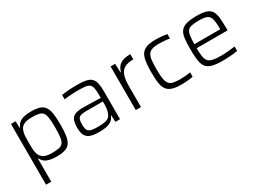

<svg xmlns="http://www.w3.org/2000/svg" viewBox="-37 -1130 2607 1943"><g transform="rotate(-30 1266.5 -159.0)"><path d="M92 200V-510H146L149 -432H154Q168 -469 195.5 -487.5Q223 -506 257.5 -512Q292 -518 329 -518Q389 -518 426.5 -506.5Q464 -495 485.5 -466Q507 -437 515 -385.5Q523 -334 523 -255Q523 -176 515 -125Q507 -74 486 -45Q465 -16 427 -4Q389 8 331 8Q264 8 221 -9Q178 -26 158 -69H153V200ZM307 -47Q358 -47 389 -54Q420 -61 435.5 -82Q451 -103 456.5 -144.5Q462 -186 462 -255Q462 -324 456.5 -365.5Q451 -407 435.5 -428Q420 -449 389 -456Q358 -463 307 -463Q250 -463 215.5 -447Q181 -431 168 -394Q157 -366 155 -332Q153 -298 153 -255Q153 -211 155 -178Q157 -145 165 -123Q180 -81 214.5 -64Q249 -47 307 -47Z M827 8Q768 8 729.5 -4Q691 -16 672 -48Q653 -80 653 -139Q653 -196 666 -228.5Q679 -261 712.5 -275Q746 -289 806 -289Q821 -289 856.5 -288Q892 -287 934 -286Q976 -285 1011 -284V-322Q1011 -372 1004.5 -401Q998 -430 981 -443.5Q964 -457 931 -461Q898 -465 846 -465Q823 -465 793 -463.5Q763 -462 734 -459.5Q705 -457 687 -454V-505Q722 -511 769 -514.5Q816 -518 868 -518Q933 -518 973.5 -509Q1014 -500 1035 -478Q1056 -456 1064 -418.5Q1072 -381 1072 -325V0H1018L1015 -77H1010Q995 -38 964.5 -20Q934 -2 897.5 3Q861 8 827 8ZM844 -44Q891 -44 931 -52.5Q971 -61 989 -96Q1001 -121 1006 -147.5Q1011 -174 1011 -209V-242H822Q778 -242 754 -235Q730 -228 721 -207Q712 -186 712 -143Q712 -102 722.5 -80.5Q733 -59 761.5 -51.5Q790 -44 844 -44Z M1256 0V-510H1309L1313 -407H1318Q1330 -452 1355 -476Q1380 -500 1414.5 -509Q1449 -518 1491 -518V-457Q1420 -457 1382.5 -433Q1345 -409 1331 -361.5Q1317 -314 1317 -244V0Z M1788 8Q1717 8 1676 -7Q1635 -22 1615 -53.5Q1595 -85 1589 -135Q1583 -185 1583 -255Q1583 -354 1598 -411.5Q1613 -469 1656.5 -493.5Q1700 -518 1784 -518Q1818 -518 1855.5 -514.5Q1893 -511 1918 -506V-454Q1893 -459 1859.5 -462Q1826 -465 1798 -465Q1748 -465 1717.5 -456Q1687 -447 1671 -424.5Q1655 -402 1649.5 -361Q1644 -320 1644 -256Q1644 -189 1650 -147.5Q1656 -106 1672 -83.5Q1688 -61 1719 -53Q1750 -45 1801 -45Q1830 -45 1864 -48Q1898 -51 1923 -56V-5Q1898 1 1860.5 4.5Q1823 8 1788 8Z M2266 8Q2191 8 2146.5 -4.5Q2102 -17 2079.5 -46.5Q2057 -76 2049.5 -126.5Q2042 -177 2042 -254Q2042 -327 2047.5 -377.5Q2053 -428 2074.5 -459Q2096 -490 2141 -504Q2186 -518 2265 -518Q2336 -518 2376.5 -504.5Q2417 -491 2435.5 -460.5Q2454 -430 2459 -379.5Q2464 -329 2464 -255V-234H2103Q2103 -176 2108.5 -139Q2114 -102 2131 -81.5Q2148 -61 2183 -52.5Q2218 -44 2278 -44Q2316 -44 2363 -48Q2410 -52 2444 -57V-6Q2414 1 2363.5 4.5Q2313 8 2266 8ZM2103 -281H2405V-296Q2405 -372 2392.5 -408Q2380 -444 2349 -455Q2318 -466 2262 -466Q2209 -466 2177 -459Q2145 -452 2129.5 -433Q2114 -414 2109 -377.5Q2104 -341 2103 -281Z"/></g></svg>

Font: Saira Light
Style: Regular
Weight: 300
Designer: Hector Gatti with collaboration of the Omnibus-Type team
Foundry: Omnibus-Type
Version: Version 1.100; ttfautohint (v1.8.3)